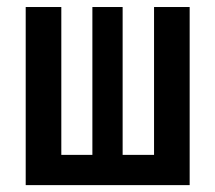

<svg xmlns="http://www.w3.org/2000/svg" viewBox="-20 -538 626 558"><path d="M427.7 0V-517.6H531.2V0ZM75.2 0V-87.9H513.2V0ZM54.7 0V-517.6H158.2V0ZM248.5 0V-517.6H336.4V0Z"/></svg>

Font: Cascadia Code
Style: Regular
Weight: 400
Monospace: yes
Designer: Aaron Bell
Foundry: Saja Typeworks
Version: Version 2106.017